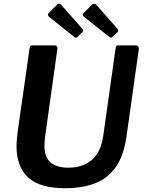

<svg xmlns="http://www.w3.org/2000/svg" viewBox="-20 -981 757 1011"><path d="M646 -262Q632 -162 590 -102Q548 -42 481 -16Q414 10 325 10Q189 10 128 -46.5Q67 -103 67 -212Q67 -229 69 -248Q71 -267 73 -287L136 -728Q137 -737 140 -739.5Q143 -742 149 -742H268Q276 -742 280 -736Q284 -730 282 -722L217 -258Q216 -246 215 -235.5Q214 -225 214 -214Q214 -153 246.5 -125.5Q279 -98 340 -98Q389 -98 427.5 -115.5Q466 -133 491 -170.5Q516 -208 524 -268L589 -729Q591 -737 593 -739.5Q595 -742 602 -742H697Q704 -742 708 -736Q712 -730 711 -722L646 -262ZM282 -958Q286 -962 292 -961Q298 -960 301 -957L413 -830Q417 -827 418 -822Q419 -817 414 -812L388 -786Q382 -781 377 -783Q372 -785 365 -791L244 -888Q225 -901 237 -913ZM466 -958Q471 -962 477 -961Q483 -960 486 -957L598 -830Q601 -827 602.5 -821.5Q604 -816 599 -812L572 -786Q567 -781 562 -783Q557 -785 550 -791L428 -888Q409 -901 421 -913Z"/></svg>

Font: Libre Franklin Thin SemiBold
Style: Italic
Weight: 600
Italic angle: -8°
Version: Version 3.000